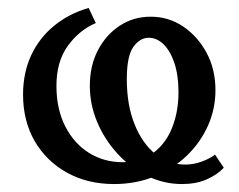

<svg xmlns="http://www.w3.org/2000/svg" viewBox="-20 -452 600 483"><path d="M267 11Q200 11 148 -18Q96 -47 67 -97.5Q38 -148 38 -214Q38 -269 58.5 -313Q79 -357 116.5 -387.5Q154 -418 203 -432L221 -394Q179 -376 150.5 -336.5Q122 -297 122 -236Q122 -177 144.5 -133.5Q167 -90 204.5 -67Q242 -44 288 -44Q335 -44 366.5 -68Q398 -92 413.5 -132Q429 -172 429 -220Q429 -262 419 -292.5Q409 -323 392 -340Q375 -357 354 -357Q332 -357 315.5 -334Q299 -311 299 -253Q299 -188 318.5 -139.5Q338 -91 371 -64.5Q404 -38 446 -38Q467 -38 487.5 -45.5Q508 -53 521 -63L543 -30Q526 -12 499.5 -0.5Q473 11 438 11Q392 11 350 -9.5Q308 -30 275.5 -65.5Q243 -101 224.5 -145Q206 -189 206 -236Q206 -287 226.5 -326Q247 -365 281.5 -387.5Q316 -410 359 -410Q404 -410 440.5 -385.5Q477 -361 499.5 -319.5Q522 -278 522 -225Q522 -178 503 -135.5Q484 -93 449.5 -60Q415 -27 368.5 -8Q322 11 267 11Z"/></svg>

Font: Ysabeau Office SemiBold
Style: Regular
Weight: 600
Designer: Christian Thalmann (Catharsis Fonts)
Version: Version 2.001;gftools[0.9.30]; featfreeze: tnum,lnum,ss02